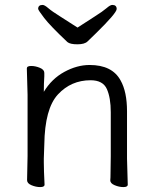

<svg xmlns="http://www.w3.org/2000/svg" viewBox="-20 -749 628 780"><path d="M295 -637Q330 -660 364 -681.5Q398 -703 413 -716Q428 -729 436 -729Q454 -729 454 -712.5Q454 -696 368 -612Q348 -593 336 -581Q324 -569 294.5 -569Q265 -569 254 -578Q184 -644 159.5 -676Q135 -708 135 -713Q135 -729 153 -729Q161 -729 176 -716Q191 -703 225.5 -681.5Q260 -660 295 -637ZM496 -105 499 1Q499 11 481.5 11Q464 11 446 3.5Q428 -4 428 -16V-17Q429 -25 429 -44L430 -115V-293Q430 -352 414 -387.5Q398 -423 348 -423Q269 -423 215.5 -365.5Q162 -308 160 -162Q159 -129 158 -105V-89Q158 -59 161 1Q161 11 143.5 11Q126 11 108 3.5Q90 -4 90 -17L92 -115V-364L89 -471Q89 -481 106.5 -481Q124 -481 142 -473.5Q160 -466 160 -453V-439Q158 -411 158 -376Q190 -429 241.5 -457Q293 -485 344 -485Q436 -485 470 -422Q496 -376 496 -297Z"/></svg>

Font: LXGW WenKai
Style: Regular
Weight: 400
Designer: LXGW / Fontworks Inc.
Foundry: LXGW / Fontworks Inc.
Version: Version 1.520; June 14, 2025